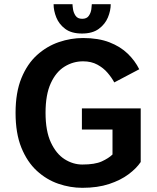

<svg xmlns="http://www.w3.org/2000/svg" viewBox="-20 -888 750 919"><path d="M653.5 -369V-112.5Q633 -82 595.2 -53.8Q557.5 -25.5 502.2 -7.2Q447 11 374 11Q316 11 259.2 -8.5Q202.5 -28 156.2 -70.5Q110 -113 82.2 -181.5Q54.5 -250 54.5 -348Q54.5 -445.5 82.5 -514Q110.5 -582.5 157.5 -624.8Q204.5 -667 261.8 -686.5Q319 -706 377.5 -706Q451 -706 503.8 -685.5Q556.5 -665 591.5 -631Q626.5 -597 646.5 -556.5L527 -493.5Q515 -516 495.2 -539.2Q475.5 -562.5 446.2 -578.5Q417 -594.5 377.5 -594.5Q330 -594.5 289 -569.2Q248 -544 223 -489.5Q198 -435 198 -348Q198 -261 223.5 -206.2Q249 -151.5 289.2 -126Q329.5 -100.5 374 -100.5Q434.5 -100.5 467.2 -115.5Q500 -130.5 518.5 -148.5V-268H372V-369ZM510 -868Q510 -837 496.5 -804.5Q483 -772 452.8 -749.8Q422.5 -727.5 372.5 -727.5Q322 -727.5 292.2 -749.8Q262.5 -772 249.5 -804.5Q236.5 -837 236.5 -868H327Q327 -861 329.5 -844Q332 -827 341.8 -812.5Q351.5 -798 373.5 -798Q395.5 -798 405.2 -812.5Q415 -827 417.2 -843.8Q419.5 -860.5 419.5 -868Z"/></svg>

Font: League Mono SemiBold
Style: Regular
Weight: 600
Width: 6
Designer: Tyler Finck
Foundry: The League of Moveable Type / Tyler Finck
Version: Version 2.300;RELEASE